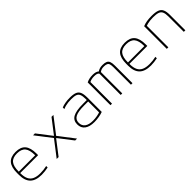

<svg xmlns="http://www.w3.org/2000/svg" viewBox="308 -1752 2984 2984"><g transform="rotate(-45 1800.0 -260.0)"><path d="M340 10Q211 10 148.5 -51.5Q86 -113 86 -240V-280Q86 -409 138 -469.5Q190 -530 300 -530Q411 -530 462.5 -469.5Q514 -409 514 -280V-246H105V-277H493L480 -263V-279Q480 -395 437.5 -446.5Q395 -498 300 -498Q205 -498 162.5 -446.5Q120 -395 120 -280V-241Q120 -164 143 -115.5Q166 -67 215 -44.5Q264 -22 340 -22Q375 -22 412 -26Q449 -30 483 -38V-6Q450 1 412.5 5.5Q375 10 340 10Z M676 0 876 -260 676 -520H718L898 -286H902L1082 -520H1124L924 -260L1124 0H1082L902 -234H898L718 0Z M1498 10Q1393 10 1337 -32.5Q1281 -75 1281 -155Q1281 -240 1349.5 -278.5Q1418 -317 1569 -317H1670V-286H1568Q1432 -286 1373.5 -255Q1315 -224 1315 -155Q1315 -90 1361.5 -55.5Q1408 -21 1496 -21Q1541 -21 1588.5 -29.5Q1636 -38 1668 -52L1654 -31V-340Q1654 -403 1640.5 -437.5Q1627 -472 1592.5 -485Q1558 -498 1493 -498Q1457 -498 1425 -494.5Q1393 -491 1364.5 -483.5Q1336 -476 1309 -464V-499Q1347 -514 1392.5 -522Q1438 -530 1494 -530Q1568 -530 1610.5 -513Q1653 -496 1670.5 -454.5Q1688 -413 1688 -340V-22Q1653 -8 1600.5 1Q1548 10 1498 10Z M1858 0V-500Q1886 -515 1920 -522.5Q1954 -530 1995 -530Q2030 -530 2057 -522.5Q2084 -515 2100 -499Q2130 -517 2153.5 -523.5Q2177 -530 2212 -530Q2261 -530 2290 -517Q2319 -504 2330.5 -472.5Q2342 -441 2342 -385V0H2308V-385Q2308 -430 2300 -454Q2292 -478 2270 -488Q2248 -498 2209 -498Q2180 -498 2161 -492.5Q2142 -487 2117 -470V0H2083V-468Q2083 -470 2075 -478Q2067 -486 2048.5 -492Q2030 -498 1996 -498Q1935 -498 1892 -475V0Z M2740 10Q2611 10 2548.5 -51.5Q2486 -113 2486 -240V-280Q2486 -409 2538 -469.5Q2590 -530 2700 -530Q2811 -530 2862.5 -469.5Q2914 -409 2914 -280V-246H2505V-277H2893L2880 -263V-279Q2880 -395 2837.5 -446.5Q2795 -498 2700 -498Q2605 -498 2562.5 -446.5Q2520 -395 2520 -280V-241Q2520 -164 2543 -115.5Q2566 -67 2615 -44.5Q2664 -22 2740 -22Q2775 -22 2812 -26Q2849 -30 2883 -38V-6Q2850 1 2812.5 5.5Q2775 10 2740 10Z M3096 -498Q3138 -515 3184.5 -522.5Q3231 -530 3290 -530Q3372 -530 3418.5 -513Q3465 -496 3484.5 -454.5Q3504 -413 3504 -340V0H3470V-339Q3470 -402 3454.5 -436.5Q3439 -471 3400.5 -484.5Q3362 -498 3291 -498Q3256 -498 3225.5 -494.5Q3195 -491 3168 -484.5Q3141 -478 3113 -467L3130 -490V0H3096Z"/></g></svg>

Font: M PLUS Code Latin Expanded ExtraLight
Style: Regular
Weight: 250
Width: 7
Designer: Coji Morishita
Foundry: UNDERFOREST DESIGN
Version: Version 1.002; ttfautohint (v1.8.3)